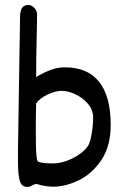

<svg xmlns="http://www.w3.org/2000/svg" viewBox="-20 -736 500 762"><path d="M125 -5.9Q119.1 -5.9 114.3 -3.4Q109.4 -1 107.9 -0.5Q98.1 5.9 88.4 5.9Q65.4 5.9 58.3 -18.8Q51.3 -43.5 51.3 -96.7V-138.7L59.6 -669.9Q59.6 -691.9 67.1 -704.1Q74.7 -716.3 94.2 -716.3Q100.6 -716.3 108.4 -711.4Q116.2 -706.5 121.6 -698Q127 -689.5 127 -678.7Q127 -635.3 125.5 -585.9Q123.5 -502 123.5 -430.2Q153.3 -448.2 181.2 -458.5Q209 -468.8 237.3 -468.8Q327.6 -468.8 373.5 -411.1Q419.4 -353.5 419.4 -240.2Q419.4 -155.8 382.1 -100.6Q344.7 -45.4 292 -20.3Q239.3 4.9 192.4 4.9Q159.7 4.9 125 -5.9ZM129.9 -95.2Q144.5 -87.4 192.4 -87.4Q214.8 -87.4 242.4 -96.9Q270 -106.4 293.9 -122.8Q317.9 -139.2 330.1 -158.2Q338.9 -174.3 344.2 -207.3Q349.6 -240.2 349.6 -270Q349.6 -299.8 329.1 -324Q308.6 -348.1 279.1 -361.8Q249.5 -375.5 225.1 -375.5Q199.2 -375.5 168.5 -360.6Q137.7 -345.7 123.5 -326.2Q122.1 -285.6 122.1 -223.6Q122.1 -153.3 123.8 -128.4Q125.5 -103.5 129.9 -95.2Z"/></svg>

Font: Dekko
Style: Regular
Weight: 400
Designer: Multiple
Foundry: Sorkin Type
Version: Version 2.001